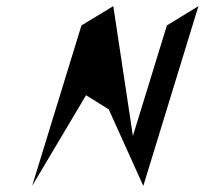

<svg xmlns="http://www.w3.org/2000/svg" viewBox="-20 -795 668 627"><path d="M85 -188 261 -484 335 -438 448 -188 628 -775 525 -712 414 -351 350 -775 246 -712Z"/></svg>

Font: bitstorm
Style: sucnobl
Weight: 400
Version: Version 0.2